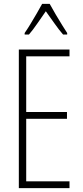

<svg xmlns="http://www.w3.org/2000/svg" viewBox="-20 -969 425 989"><path d="M338 0H77V-714H338V-679H115V-392H325V-357H115V-35H338ZM236 -949Q249 -925 267 -894.5Q285 -864 301.5 -837.5Q318 -811 326 -799V-791H305Q284 -815 260.5 -848.5Q237 -882 216 -911Q197 -884 173 -849Q149 -814 129 -791H107V-799Q119 -816 135.5 -843Q152 -870 168.5 -898.5Q185 -927 197 -949Z"/></svg>

Font: Noto Sans Tamil ExtraCondensed ExtraLight
Style: Regular
Weight: 200
Width: 2
Designer: Jelle Bosma - Monotype Design Team
Foundry: Monotype Imaging Inc.
Version: Version 2.004; ttfautohint (v1.8.4.7-5d5b)